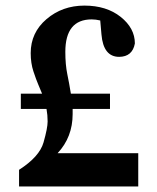

<svg xmlns="http://www.w3.org/2000/svg" viewBox="-20 -673 568 693"><path d="M311 -603Q215.8 -603 215.8 -485.8Q215.8 -439.9 222.9 -405.5Q230 -371.1 235.8 -335H377V-279.8H242.2V-261.2Q242.2 -178.2 188 -120.1H479V0H48.8V-60.1Q122.6 -107.4 137.2 -159.2Q151.9 -210.9 151.9 -234.4Q151.9 -257.8 147.9 -279.8H55.2V-335H131.8Q125 -352.1 117.9 -368.4Q110.8 -384.8 100.8 -414.8Q90.8 -444.8 90.8 -481.4Q90.8 -555.2 147.9 -604Q205.1 -652.8 284.7 -652.8Q364.3 -652.8 415.5 -612.1Q466.8 -571.3 466.8 -516.1Q458 -468.3 410.2 -467.8Q353 -467.8 346.2 -548.8L341.8 -599.1Q325.7 -603 311 -603Z"/></svg>

Font: SourceSerifPro-Bold
Style: Bold
Weight: 700
Designer: Frank Grießhammer
Foundry: Adobe Systems Incorporated
Version: Version 1.014;PS Version 1.0;hotconv 1.0.73;makeotf.lib2.5.5